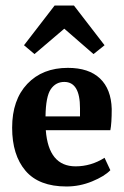

<svg xmlns="http://www.w3.org/2000/svg" viewBox="-20 -668 448 696"><path d="M221 8Q121 8 72.5 -49Q24 -106 24 -205Q24 -306 79 -364Q134 -422 226 -422Q302 -422 342.5 -383.5Q383 -345 385 -273Q385 -221 380 -196H146Q156 -65 254 -65Q310 -65 359 -96L380 -51Q359 -29 314 -10.5Q269 8 221 8ZM105 -472 67 -504 178 -648H248L359 -504L319 -472L213 -564ZM213 -371Q182 -371 164 -344.5Q146 -318 145 -246H270V-276Q270 -371 213 -371Z"/></svg>

Font: Aikya
Style: Bold
Weight: 700
Designer: Neelakash Kshetrimayum (Latin subset based on Merriweather by Eben Sorkin)
Foundry: Brand New Type
Version: Version 1.00 b005